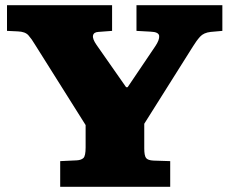

<svg xmlns="http://www.w3.org/2000/svg" viewBox="-20 -720 884 740"><path d="M212 0V-99L276 -102Q293 -103 301.5 -111Q310 -119 310 -152V-238L115 -548Q102 -570 89.5 -584Q77 -598 49 -599L7 -601V-700H412V-601L359 -597Q341 -596 338.5 -583Q336 -570 352 -547L466 -384H472L578 -541Q595 -566 593.5 -581.5Q592 -597 560 -598L506 -601V-700H837V-601L792 -597Q765 -594 751 -578.5Q737 -563 723 -540L536 -243V-148Q536 -120 543 -111Q550 -102 572 -101L636 -99V0Z"/></svg>

Font: Literata Variable Black
Style: Regular
Weight: 900
Designer: Latin by Veronika Burian and Jose Scaglione. Greek by Irene Vlachou. Cyrillic by Vera Evstafieva.
Foundry: TypeTogether
Version: Version 3.021